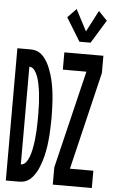

<svg xmlns="http://www.w3.org/2000/svg" viewBox="-63 -1022 627 1063"><g transform="rotate(5 250.0 -490.0)"><path d="M350 -801 271 -930 319 -980 381 -861 443 -980 491 -930 412 -801ZM272 0V-96L403 -639H272V-735H489V-639L359 -96H489V0ZM11 0V-735H86Q101 -735 116 -730.5Q131 -726 143 -716Q155 -706 164 -694Q173 -682 180.5 -668.5Q188 -655 193.5 -640.5Q199 -626 204 -611.5Q209 -597 212.5 -582Q216 -567 219 -551.5Q222 -536 224 -521Q226 -506 227.5 -490.5Q229 -475 230 -460Q231 -445 231.5 -429.5Q232 -414 232.5 -398.5Q233 -383 233 -368Q233 -352 232.5 -336.5Q232 -321 231.5 -305.5Q231 -290 230 -275Q229 -260 227.5 -244.5Q226 -229 224 -214Q222 -199 219 -183.5Q216 -168 212.5 -153Q209 -138 204 -123.5Q199 -109 193.5 -94.5Q188 -80 180.5 -66.5Q173 -53 164 -41Q155 -29 143 -19Q131 -9 116 -4.5Q101 0 86 0ZM86 -96Q95 -96 103 -101Q111 -106 116.5 -114Q122 -122 126 -130Q130 -138 133 -146.5Q136 -155 138.5 -164Q141 -173 143 -182.5Q145 -192 146.5 -201Q148 -210 149.5 -219Q151 -228 152 -237.5Q153 -247 153.5 -256Q154 -265 155 -274.5Q156 -284 156.5 -293Q157 -302 157 -311.5Q157 -321 157.5 -330.5Q158 -340 158 -349Q158 -358 158 -368Q158 -377 158 -386Q158 -395 157.5 -404.5Q157 -414 157 -423.5Q157 -433 156.5 -442Q156 -451 155 -460.5Q154 -470 153.5 -479Q153 -488 152 -497.5Q151 -507 149.5 -516Q148 -525 146.5 -534Q145 -543 143 -552.5Q141 -562 138.5 -571Q136 -580 133 -588.5Q130 -597 126 -605Q122 -613 116.5 -621Q111 -629 103 -634Q95 -639 86 -639Z"/></g></svg>

Font: Iosevka SS04
Style: Bold
Weight: 700
Monospace: yes
Designer: Belleve Invis
Foundry: Belleve Invis
Version: Version 19.0.0; ttfautohint (v1.8.4)